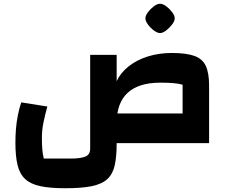

<svg xmlns="http://www.w3.org/2000/svg" viewBox="-20 -762 1210 1022"><path d="M952 0V-311Q918 -322 834 -322Q718 -322 659.5 -268Q601 -214 601 -107H460V-470H601V-330Q622 -375 665 -409Q708 -443 767 -461.5Q826 -480 894 -480Q971 -480 1014.5 -464.5Q1058 -449 1075.5 -411Q1093 -373 1093 -307V0ZM327 240Q247 240 195 229Q143 218 114 191Q85 164 73.5 117Q62 70 62 -3Q62 -40 65 -76.5Q68 -113 75 -148.5Q82 -184 93 -217L232 -195Q220 -152 211.5 -111Q203 -70 203 -30Q203 5 205 31Q207 57 213 82H356Q409 82 434.5 71.5Q460 61 460 29V-107H601V2Q601 72 590.5 118.5Q580 165 551 191.5Q522 218 468 229Q414 240 327 240ZM540 0V-158H1026L1093 0ZM832 -586Q818 -586 799.5 -599.5Q781 -613 767.5 -631.5Q754 -650 754 -664Q754 -679 767.5 -697Q781 -715 799 -728.5Q817 -742 832 -742Q847 -742 865 -728.5Q883 -715 896.5 -697Q910 -679 910 -664Q910 -650 896 -631.5Q882 -613 864 -599.5Q846 -586 832 -586Z"/></svg>

Font: Changa
Style: Bold
Weight: 700
Designer: Eduardo Rodriguez Tunni
Foundry: Eduardo Rodriguez Tunni
Version: Version 3.002; ttfautohint (v1.8.2)